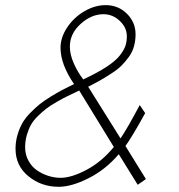

<svg xmlns="http://www.w3.org/2000/svg" viewBox="-20 -718 692 742"><path d="M464.8 -153.8Q491.7 -190.9 541 -280.8L520 -312Q471.2 -220.2 445.8 -183.1L320.8 -382.8Q350.6 -397.9 369.6 -408.9Q388.7 -419.9 412.4 -435.3Q436 -450.7 450.4 -465.3Q464.8 -480 478.3 -498.5Q491.7 -517.1 497.8 -539.1Q503.9 -561 503.9 -585.9Q503.9 -631.8 470.5 -665Q437 -698.2 388.2 -698.2Q347.2 -698.2 306.6 -674.8Q266.1 -651.4 240 -612.5Q213.9 -573.7 213.9 -533.2Q213.9 -469.7 266.1 -393.1Q238.8 -379.9 221.2 -370.6Q203.6 -361.3 177.5 -345.5Q151.4 -329.6 134.3 -315.9Q117.2 -302.2 97.7 -282.5Q78.1 -262.7 66.7 -242.7Q55.2 -222.7 47.6 -196.8Q40 -170.9 40 -143.1Q40 -77.6 89.8 -36.9Q139.6 3.9 207 3.9Q256.3 3.9 322 -29.1Q387.7 -62 439 -122.1L512.2 -3.9L543.9 -25.9ZM379.9 -663.1Q415.5 -663.1 442.9 -637.2Q470.2 -611.3 470.2 -578.1Q470.2 -558.1 465.1 -542Q460 -525.9 443.8 -504.6Q427.7 -483.4 392.1 -460Q356.4 -436.5 301.8 -411.1Q281.7 -436.5 265.9 -471.4Q250 -506.3 250 -538.1Q250 -587.9 291.5 -625.5Q333 -663.1 379.9 -663.1ZM213.9 -30.8Q190.9 -30.8 167.5 -38.1Q144 -45.4 123.5 -59.3Q103 -73.2 90.1 -96.7Q77.1 -120.1 77.1 -148.9Q77.1 -173.8 83.7 -196.3Q90.3 -218.8 99.6 -235.6Q108.9 -252.4 126.5 -269.5Q144 -286.6 158.9 -298.1Q173.8 -309.6 199 -324Q224.1 -338.4 240.7 -346.4Q257.3 -354.5 286.1 -368.2L419.9 -149.9Q373 -92.8 314.7 -61.8Q256.3 -30.8 213.9 -30.8Z"/></svg>

Font: Comic Neue Angular Light Italic
Style: Regular
Weight: 300
Italic angle: -12°
Designer: Craig Rozynski
Foundry: Craig Rozynski
Version: Version 2.003